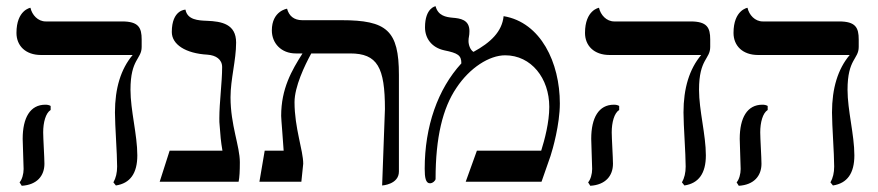

<svg xmlns="http://www.w3.org/2000/svg" viewBox="-20 -585 2826 618"><path d="M119 -159C119 -191 127 -221 143 -231V-244C138 -247 132 -248 126 -248C77 -248 53 -206 53 -138C53 -119 56 -59 56 -41C56 -25 51 -7 43 2L50 13C99 10 123 -19 123 -58C123 -77 119 -140 119 -159ZM400 -296C400 -396 436 -394 436 -434V-458C436 -496 426 -516 373 -516H127C102 -516 83 -537 78 -560C78 -560 33 -553 33 -479C33 -438 62 -408 112 -408H407C369 -363 350 -301 350 -223C350 -181 357 -91 357 -49C357 -29 353 -12 345 2L353 12C399 5 422 -27 422 -85C422 -151 400 -230 400 -296Z M722 -272C722 -330 740 -391 740 -448C740 -508 693 -516 647 -518C618 -519 583 -521 577 -554C577 -554 533 -554 533 -482C533 -442 577 -413 648 -409C675 -407 695 -394 695 -369C695 -320 686 -256 686 -204C686 -196 686 -188 687 -181C689 -152 691 -128 696 -100H526L494 0H748C751 -14 752 -35 752 -63C752 -115 722 -182 722 -272Z M1210 12C1210 12 1264 9 1264 -33V-344C1264 -487 1225 -520 1079 -520H953C926 -520 910 -534 904 -557C904 -557 855 -550 855 -487C855 -446 885 -413 932 -413H953.7C919.1 -358.6 885 -299.9 885 -212C885 -202 891 -135 893 -100H832L815 0H950L956 -58C956 -101 928 -173 928 -256C928 -306.1 960.8 -374.6 981.9 -413H1107C1195 -413 1219 -368 1219 -234Z M1601 -533C1596 -483 1559 -448 1504 -418C1494 -424 1488 -440 1488 -453C1488 -466 1491 -468 1491 -485C1491 -522 1461 -526 1436 -528C1416 -530 1390 -534 1382 -565C1382 -565 1348 -560 1348 -497C1348 -462 1369 -432 1410 -423C1454 -414 1465 -407 1465 -381C1389 -298 1347 -178 1347 -42C1347 -14 1350 5 1364 5C1373 5 1382 -4 1382 -9C1382 -143 1405 -237 1449 -302C1492 -367 1555 -407 1606 -407C1690 -407 1748 -333 1748 -241C1748 -191 1733 -135 1722 -100H1515L1479 0H1723L1752 -83C1759 -104 1782 -185 1782 -252C1782 -383 1721 -513 1601 -533Z M1949 -159C1949 -191 1957 -221 1973 -231V-244C1968 -247 1962 -248 1956 -248C1907 -248 1883 -206 1883 -138C1883 -119 1886 -59 1886 -41C1886 -25 1881 -7 1873 2L1880 13C1929 10 1953 -19 1953 -58C1953 -77 1949 -140 1949 -159ZM2230 -296C2230 -396 2266 -394 2266 -434V-458C2266 -496 2256 -516 2203 -516H1957C1932 -516 1913 -537 1908 -560C1908 -560 1863 -553 1863 -479C1863 -438 1892 -408 1942 -408H2237C2199 -363 2180 -301 2180 -223C2180 -181 2187 -91 2187 -49C2187 -29 2183 -12 2175 2L2183 12C2229 5 2252 -27 2252 -85C2252 -151 2230 -230 2230 -296Z M2427 -159C2427 -191 2435 -221 2451 -231V-244C2446 -247 2440 -248 2434 -248C2385 -248 2361 -206 2361 -138C2361 -119 2364 -59 2364 -41C2364 -25 2359 -7 2351 2L2358 13C2407 10 2431 -19 2431 -58C2431 -77 2427 -140 2427 -159ZM2708 -296C2708 -396 2744 -394 2744 -434V-458C2744 -496 2734 -516 2681 -516H2435C2410 -516 2391 -537 2386 -560C2386 -560 2341 -553 2341 -479C2341 -438 2370 -408 2420 -408H2715C2677 -363 2658 -301 2658 -223C2658 -181 2665 -91 2665 -49C2665 -29 2661 -12 2653 2L2661 12C2707 5 2730 -27 2730 -85C2730 -151 2708 -230 2708 -296Z"/></svg>

Font: Libertinus Serif
Style: Regular
Weight: 400
Designer: Philipp H. Poll
Foundry: Khaled Hosny
Version: Version 6.2